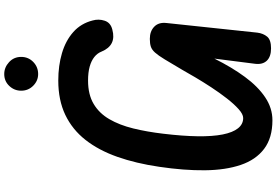

<svg xmlns="http://www.w3.org/2000/svg" viewBox="-220 -1079 1306 906"><g transform="rotate(-90 433.0 -626.0)"><path d="M318.5 6.5Q235.5 6.5 183.8 -32.5Q132 -71.5 107.8 -143Q83.5 -214.5 82.5 -312.5Q81.5 -410.5 99 -528Q115 -637.5 146 -725.5Q177 -813.5 226 -875.8Q275 -938 344.2 -971Q413.5 -1004 506 -1004Q576.5 -1004 635.5 -986.5Q694.5 -969 735 -933Q775.5 -897 789.5 -841.5Q797.5 -813 788.2 -785Q779 -757 746.5 -749Q672 -728.5 642.5 -800Q635 -819.5 617.2 -833.8Q599.5 -848 571.8 -855.8Q544 -863.5 506 -863.5Q440 -863.5 395.8 -837.2Q351.5 -811 323.8 -763.2Q296 -715.5 280 -650.5Q264 -585.5 255 -508.5Q244 -417 243 -346.5Q242 -276 251.5 -228.2Q261 -180.5 280.5 -156Q300 -131.5 329 -131.5Q347 -131.5 371 -153Q395 -174.5 421.5 -208.5Q448 -242.5 473.8 -281.8Q499.5 -321 521 -357.5Q542.5 -394 556.5 -419Q587 -471 605.8 -501.8Q624.5 -532.5 638 -547.5Q651.5 -562.5 666 -567.2Q680.5 -572 702.5 -572Q738.5 -572 760 -551.2Q781.5 -530.5 777.5 -494L732 -65Q728.5 -37 713.2 -18.5Q698 0 658 0Q618.5 0 599.5 -20Q580.5 -40 585 -75.5L609.5 -267.5Q568.5 -185 523.2 -123.5Q478 -62 427 -27.8Q376 6.5 318.5 6.5ZM536.5 -1099Q505 -1099 481.5 -1122.2Q458 -1145.5 458 -1179Q458 -1211.5 480.5 -1235.2Q503 -1259 536.5 -1259Q568 -1259 592.8 -1236.2Q617.5 -1213.5 617.5 -1179Q617.5 -1145.5 593.8 -1122.2Q570 -1099 536.5 -1099Z"/></g></svg>

Font: Edu NSW ACT Cursive
Style: Regular
Weight: 400
Designer: Tina and Corey Anderson, Eben Sorkin, Mirko Velimirovic
Foundry: Sorkin Type Co.
Version: Version 2.000